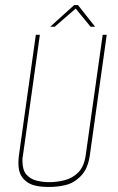

<svg xmlns="http://www.w3.org/2000/svg" viewBox="-20 -729 469 761"><path d="M173 12Q144 12 121 7Q98 2 83 -11Q69 -21 61 -38.5Q53 -56 53 -82Q53 -90 53.5 -97.5Q54 -105 55 -113L122 -591H138L70 -106Q70 -103 69 -101Q69 -95 69 -91Q69 -56 84 -38Q99 -20 123.5 -13.5Q148 -7 175 -7Q206 -7 237 -15Q268 -23 291 -46.5Q314 -70 320 -116L387 -591H403L336 -113Q331 -79 319 -57Q307 -35 289 -21Q268 -2 238 5Q208 12 173 12ZM179 -623 274 -709H289L357 -623H339L280 -695L197 -623Z"/></svg>

Font: Alumni Sans Pinstripe
Style: Italic
Weight: 400
Italic angle: -8°
Designer: Robert E. Leuschke
Foundry: Robert E. Leuschke
Version: Version 1.010; ttfautohint (v1.8.4.7-5d5b)